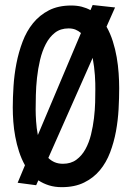

<svg xmlns="http://www.w3.org/2000/svg" viewBox="-20 -733 530 770"><path d="M131.8 -191.4 304.7 -600.6Q294.4 -609.4 282.5 -614.3Q270.5 -619.1 254.9 -619.1Q222.7 -619.1 200.4 -601.8Q178.2 -584.5 163.6 -556.2Q148.9 -527.8 140.6 -492.4Q132.3 -457 128.4 -420.9Q124.5 -384.8 123.8 -351.3Q123 -317.9 123 -293.9Q123 -273.4 124.8 -246.3Q126.5 -219.2 131.8 -191.4ZM351.6 -501 173.8 -99.6Q185.1 -88.4 199.5 -82.3Q213.9 -76.2 232.4 -76.2Q264.2 -76.2 286.1 -92.3Q308.1 -108.4 322.5 -134.5Q336.9 -160.6 345 -193.4Q353 -226.1 356.9 -259Q360.8 -292 361.6 -322.3Q362.3 -352.5 362.3 -374Q362.3 -384.8 362.1 -399.4Q361.8 -414.1 360.6 -430.7Q359.4 -447.3 357.2 -465.1Q355 -482.9 351.6 -501ZM441.4 -703.1 407.2 -626Q422.4 -599.1 432.4 -567.6Q442.4 -536.1 448 -503.7Q453.6 -471.2 455.8 -439.2Q458 -407.2 458 -379.9Q458 -340.3 455.6 -295.4Q453.1 -250.5 445.1 -206.5Q437 -162.6 421.6 -121.8Q406.2 -81.1 380.6 -50.3Q355 -19.5 317.4 -1Q279.8 17.6 227.5 17.6Q199.7 17.6 176.3 10.3Q152.8 2.9 133.8 -9.8L125 9.8L50.8 0L80.1 -70.3Q65.9 -95.7 56.4 -125Q46.9 -154.3 41.3 -184.6Q35.6 -214.8 33.4 -244.9Q31.2 -274.9 31.2 -301.8Q31.2 -341.3 34.2 -387.2Q37.1 -433.1 45.9 -478.5Q54.7 -523.9 70.6 -565.9Q86.4 -607.9 112.5 -640.1Q138.7 -672.4 176.3 -691.7Q213.9 -710.9 265.6 -710.9Q288.6 -710.9 307.6 -706.1Q326.7 -701.2 342.8 -692.4L351.6 -712.9Z"/></svg>

Font: Maiden Orange
Style: Regular
Weight: 400
Designer: Astigmatic (AOETI)
Foundry: Astigmatic (AOETI)
Version: Version 1.000